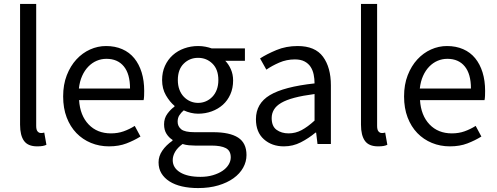

<svg xmlns="http://www.w3.org/2000/svg" viewBox="-20 -732 2524 976"><path d="M169 12Q122 12 102 -16Q82 -44 82 -98V-712H164V-92Q164 -72 171 -64Q178 -56 187 -56Q191 -56 194.5 -56Q198 -56 205 -58L216 4Q208 8 197 10Q186 12 169 12Z M534 12Q485 12 442.5 -5.5Q400 -23 368.5 -55.5Q337 -88 319 -135Q301 -182 301 -242Q301 -302 319.5 -349.5Q338 -397 368.5 -430Q399 -463 438 -480.5Q477 -498 519 -498Q565 -498 601.5 -482Q638 -466 662.5 -436Q687 -406 700 -364Q713 -322 713 -270Q713 -257 712.5 -244.5Q712 -232 710 -223H382Q387 -145 430.5 -99.5Q474 -54 544 -54Q579 -54 608.5 -64.5Q638 -75 665 -92L694 -38Q662 -18 623 -3Q584 12 534 12ZM381 -282H641Q641 -356 609.5 -394.5Q578 -433 521 -433Q495 -433 471.5 -423Q448 -413 429 -393.5Q410 -374 397.5 -346Q385 -318 381 -282Z M987 224Q942 224 905 215.5Q868 207 841.5 190Q815 173 800.5 149Q786 125 786 93Q786 62 805 34Q824 6 857 -17V-21Q839 -32 826.5 -51.5Q814 -71 814 -100Q814 -131 831 -154Q848 -177 867 -190V-194Q843 -214 823.5 -247.5Q804 -281 804 -325Q804 -365 818.5 -397Q833 -429 858 -451.5Q883 -474 916.5 -486Q950 -498 987 -498Q1007 -498 1024.5 -494.5Q1042 -491 1056 -486H1225V-423H1125Q1142 -406 1153.5 -380Q1165 -354 1165 -323Q1165 -284 1151 -252.5Q1137 -221 1113 -199.5Q1089 -178 1056.5 -166Q1024 -154 987 -154Q969 -154 950 -158.5Q931 -163 914 -171Q901 -160 892 -146.5Q883 -133 883 -113Q883 -90 901 -75Q919 -60 969 -60H1063Q1148 -60 1190.5 -32.5Q1233 -5 1233 56Q1233 90 1216 120.5Q1199 151 1167 174Q1135 197 1089.5 210.5Q1044 224 987 224ZM987 -209Q1008 -209 1026.5 -217Q1045 -225 1059.5 -240Q1074 -255 1082 -276.5Q1090 -298 1090 -325Q1090 -379 1060 -408.5Q1030 -438 987 -438Q944 -438 914 -408.5Q884 -379 884 -325Q884 -298 892 -276.5Q900 -255 914.5 -240Q929 -225 947.5 -217Q966 -209 987 -209ZM999 167Q1034 167 1062.5 158.5Q1091 150 1111 136.5Q1131 123 1142 105Q1153 87 1153 68Q1153 34 1128 21Q1103 8 1055 8H971Q957 8 940.5 6.5Q924 5 908 0Q882 19 870 40Q858 61 858 82Q858 121 895.5 144Q933 167 999 167Z M1423 12Q1362 12 1321.5 -24Q1281 -60 1281 -126Q1281 -206 1352 -248.5Q1423 -291 1579 -308Q1579 -331 1574.5 -353Q1570 -375 1559 -392Q1548 -409 1528.5 -419.5Q1509 -430 1479 -430Q1437 -430 1400 -414Q1363 -398 1334 -378L1302 -435Q1336 -457 1385 -477.5Q1434 -498 1493 -498Q1582 -498 1622 -443.5Q1662 -389 1662 -298V0H1594L1587 -58H1584Q1549 -29 1509 -8.5Q1469 12 1423 12ZM1447 -54Q1482 -54 1513 -70.5Q1544 -87 1579 -119V-254Q1518 -246 1476.5 -235Q1435 -224 1409.5 -209Q1384 -194 1372.5 -174.5Q1361 -155 1361 -132Q1361 -90 1386 -72Q1411 -54 1447 -54Z M1902 12Q1855 12 1835 -16Q1815 -44 1815 -98V-712H1897V-92Q1897 -72 1904 -64Q1911 -56 1920 -56Q1924 -56 1927.5 -56Q1931 -56 1938 -58L1949 4Q1941 8 1930 10Q1919 12 1902 12Z M2267 12Q2218 12 2175.5 -5.5Q2133 -23 2101.5 -55.5Q2070 -88 2052 -135Q2034 -182 2034 -242Q2034 -302 2052.5 -349.5Q2071 -397 2101.5 -430Q2132 -463 2171 -480.5Q2210 -498 2252 -498Q2298 -498 2334.5 -482Q2371 -466 2395.5 -436Q2420 -406 2433 -364Q2446 -322 2446 -270Q2446 -257 2445.5 -244.5Q2445 -232 2443 -223H2115Q2120 -145 2163.5 -99.5Q2207 -54 2277 -54Q2312 -54 2341.5 -64.5Q2371 -75 2398 -92L2427 -38Q2395 -18 2356 -3Q2317 12 2267 12ZM2114 -282H2374Q2374 -356 2342.5 -394.5Q2311 -433 2254 -433Q2228 -433 2204.5 -423Q2181 -413 2162 -393.5Q2143 -374 2130.5 -346Q2118 -318 2114 -282Z"/></svg>

Font: TypoPRO Source Sans Pro
Style: Regular
Weight: 400
Designer: Paul D. Hunt
Foundry: Adobe Systems Incorporated
Version: Version 2.020;PS 2.000;hotconv 1.0.86;makeotf.lib2.5.63406